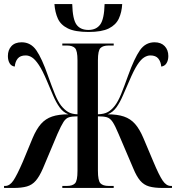

<svg xmlns="http://www.w3.org/2000/svg" viewBox="-20 -929 870 949"><path d="M418 -771Q351 -771 315.5 -788.5Q280 -806 266 -837Q252 -868 249 -909H337Q339 -834 358 -807.5Q377 -781 417 -781Q456 -781 475.5 -808Q495 -835 497 -909H584Q582 -869 567.5 -837.5Q553 -806 518 -788.5Q483 -771 418 -771ZM0 0V-10H6Q28 -10 46 -36.5Q64 -63 93 -130L141 -246Q160 -291 182.5 -316.5Q205 -342 237.5 -353Q270 -364 318 -364Q292 -374 274.5 -398.5Q257 -423 242.5 -457Q228 -491 212 -529Q190 -581 172 -608Q154 -635 138.5 -645Q123 -655 107 -655Q80 -655 67.5 -639.5Q55 -624 53 -600Q36 -602 27.5 -616.5Q19 -631 19 -652Q19 -682 36.5 -701Q54 -720 87 -720Q132 -720 159.5 -680.5Q187 -641 217 -555Q237 -499 251.5 -463.5Q266 -428 282 -407Q298 -387 316 -376Q334 -365 363 -364V-631Q363 -679 350.5 -691.5Q338 -704 311 -704H288V-714H542V-704H517Q489 -704 476.5 -691.5Q464 -679 464 -631V-364Q495 -365 513.5 -375.5Q532 -386 548 -407Q564 -428 578.5 -463.5Q593 -499 613 -555Q644 -641 671.5 -680.5Q699 -720 744 -720Q776 -720 794 -701Q812 -682 812 -652Q812 -631 803 -616.5Q794 -602 777 -600Q775 -624 762.5 -639.5Q750 -655 723 -655Q708 -655 692 -645Q676 -635 658.5 -608Q641 -581 619 -529Q602 -491 587.5 -457Q573 -423 555.5 -398.5Q538 -374 512 -364Q560 -364 592.5 -353Q625 -342 647.5 -316.5Q670 -291 689 -246L738 -130Q766 -63 784 -36.5Q802 -10 824 -10H830V0H784Q743 0 717 -7.5Q691 -15 673 -36Q655 -57 639 -96L566 -267Q549 -308 536.5 -326.5Q524 -345 508 -349.5Q492 -354 464 -354V-85Q464 -36 476.5 -23Q489 -10 517 -10H542V0H288V-10H311Q338 -10 350.5 -22.5Q363 -35 363 -84V-354Q337 -354 321.5 -349.5Q306 -345 294 -326.5Q282 -308 264 -267L192 -96Q175 -57 157 -36Q139 -15 113 -7.5Q87 0 47 0Z"/></svg>

Font: Noto Serif Display ExtraCondensed SemiBold
Style: Regular
Weight: 600
Width: 2
Designer: Monotype Design Team
Foundry: Monotype Imaging Inc.
Version: Version 2.009